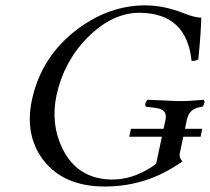

<svg xmlns="http://www.w3.org/2000/svg" viewBox="-20 -678 774 708"><path d="M513.7 -658.2Q585.4 -658.2 656.7 -629.4Q697.3 -613.3 722.2 -612.8Q721.2 -560.1 711.4 -459Q701.2 -453.1 686.5 -453.1Q668.5 -629.9 494.1 -630.9Q395 -630.9 304.7 -541.5Q215.8 -452.6 188.5 -327.1Q166 -221.7 210 -130.9Q263.2 -21 384.8 -16.1Q390.6 -16.1 395.5 -16.1Q468.3 -16.1 539.6 -62.5Q548.8 -68.4 555.7 -74.2L577.1 -173.8H456.5L462.9 -203.1H583L590.3 -235.8Q597.2 -269 567.4 -277.3Q553.2 -281.2 518.6 -284.2Q511.2 -293.5 521 -306.6Q522.9 -309.1 523.9 -310.1Q545.4 -309.6 584 -307.6Q626 -305.2 647 -305.2Q670.4 -305.2 698.7 -307.6Q718.8 -309.6 731 -310.1Q738.3 -300.8 728.5 -287.1Q726.6 -284.7 725.6 -284.2Q683.1 -279.8 671.9 -246.6Q670.4 -241.2 668.9 -235.8L662.1 -203.1H725.6L719.7 -173.8H655.8L642.6 -110.8Q640.6 -95.2 652.8 -83Q523.4 9.8 366.7 9.8Q214.4 9.8 139.2 -88.4Q70.8 -179.2 97.2 -307.1Q131.8 -471.2 268.1 -572.3Q383.8 -657.7 513.7 -658.2Z"/></svg>

Font: Linux Libertine Display Slanted O
Style: Slanted
Weight: 400
Designer: Philipp H. Poll
Foundry: Philipp H. Poll
Version: Version 5.0.9